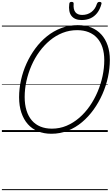

<svg xmlns="http://www.w3.org/2000/svg" viewBox="-20 -1396 1182 2031"><path d="M523 19Q445 19 381.5 -7Q318 -33 274 -83Q230 -133 206 -204.5Q182 -276 182 -367Q182 -457 202 -548Q222 -639 260.5 -724Q299 -809 353.5 -883Q408 -957 477 -1012.5Q546 -1068 628 -1099Q710 -1130 802 -1130Q882 -1130 944.5 -1105Q1007 -1080 1051 -1032Q1095 -984 1118.5 -916Q1142 -848 1142 -763Q1142 -673 1122 -580.5Q1102 -488 1063.5 -400.5Q1025 -313 970.5 -237Q916 -161 847.5 -103.5Q779 -46 697.5 -13.5Q616 19 523 19ZM529 -35Q611 -35 683.5 -65.5Q756 -96 818 -149.5Q880 -203 929 -273.5Q978 -344 1012.5 -425.5Q1047 -507 1065 -592Q1083 -677 1083 -759Q1083 -836 1063.5 -895Q1044 -954 1007 -994.5Q970 -1035 917 -1056Q864 -1077 796 -1077Q715 -1077 642.5 -1048.5Q570 -1020 508 -968.5Q446 -917 396.5 -849Q347 -781 312.5 -701.5Q278 -622 259.5 -538Q241 -454 241 -370Q241 -290 260.5 -227.5Q280 -165 317 -122Q354 -79 407.5 -57Q461 -35 529 -35ZM844 -1184Q771 -1184 736.5 -1227.5Q702 -1271 713 -1356Q714 -1367 720 -1371.5Q726 -1376 738 -1376Q749 -1376 754.5 -1371Q760 -1366 759 -1356Q754 -1297 777 -1267.5Q800 -1238 849 -1238Q906 -1238 947 -1269Q988 -1300 1005 -1355Q1010 -1367 1016 -1371.5Q1022 -1376 1033 -1376Q1045 -1376 1050.5 -1370.5Q1056 -1365 1053 -1354Q1037 -1295 1007 -1257.5Q977 -1220 936 -1202Q895 -1184 844 -1184ZM0 605H1120V615H0ZM0 -20H1120V0H0ZM0 -505H1120V-500H0ZM0 -1125H1120V-1115H0Z"/></svg>

Font: Playwrite CU Guides
Style: Regular
Weight: 400
Designer: Veronika Burian, José Scaglione
Foundry: TypeTogether
Version: Version 1.003